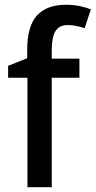

<svg xmlns="http://www.w3.org/2000/svg" viewBox="-20 -785 401 805"><path d="M313 -459H197V0H95V-459H14V-509L94 -541V-575Q94 -676 135.5 -720.5Q177 -765 256 -765Q288 -765 314 -759.5Q340 -754 361 -746L335 -667Q319 -672 301 -676Q283 -680 264 -680Q229 -680 213 -655Q197 -630 197 -575V-539H313Z"/></svg>

Font: Noto Sans Gujarati UI SemiCondensed Medium
Style: Regular
Weight: 500
Width: 4
Designer: Jelle Bosma - Monotype Design Team, Universal Thirst
Foundry: Monotype Imaging Inc.
Version: Version 2.106; ttfautohint (v1.8.4.7-5d5b)